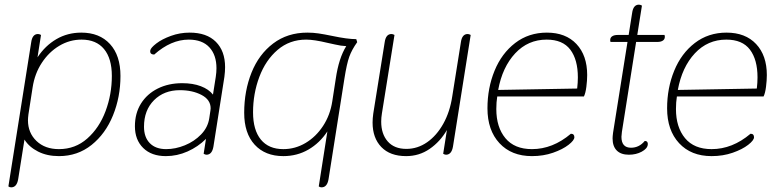

<svg xmlns="http://www.w3.org/2000/svg" viewBox="-20 -660 3340 824"><path d="M16 140 114 -479Q119 -514 143 -514Q149 -514 156 -510L141 -414Q174 -464 222 -492Q270 -520 329 -520Q407 -520 452 -471Q497 -422 497 -334Q497 -244 465 -165Q433 -86 373 -38Q313 10 233 10Q182 10 143.5 -9.5Q105 -29 85 -61L58 109Q52 144 28 144Q21 144 16 140ZM460 -334Q460 -409 426.5 -449.5Q393 -490 330 -490Q279 -490 234.5 -463.5Q190 -437 159.5 -390.5Q129 -344 120 -285L102 -169Q100 -153 100 -144Q100 -90 136.5 -55Q173 -20 233 -20Q303 -20 354.5 -65.5Q406 -111 433 -183Q460 -255 460 -334Z M559 -118Q559 -174 585 -215.5Q611 -257 657 -280Q703 -303 762 -303Q808 -303 842 -290Q876 -277 894 -254L906 -330Q909 -350 909 -367Q909 -424 878.5 -457Q848 -490 790 -490Q714 -490 642 -426Q622 -426 625 -444Q627 -455 651 -473.5Q675 -492 713.5 -506Q752 -520 794 -520Q867 -520 906.5 -480.5Q946 -441 946 -372Q946 -353 943 -330L896 -31Q890 4 866 4Q861 4 854 0L864 -64Q830 -30 785 -10Q740 10 692 10Q630 10 594.5 -25Q559 -60 559 -118ZM878 -152 883 -185Q884 -189 884 -195Q884 -232 845 -252.5Q806 -273 752 -273Q684 -273 641 -230Q598 -187 598 -116Q598 -71 623 -45.5Q648 -20 693 -20Q733 -20 773.5 -36.5Q814 -53 843 -83Q872 -113 878 -152Z M1513 -479Q1490 -447 1479 -416.5Q1468 -386 1458 -322L1390 109Q1384 144 1360 144Q1353 144 1348 140L1385 -96Q1352 -46 1303.5 -18Q1255 10 1196 10Q1118 10 1073 -39Q1028 -88 1028 -176Q1028 -270 1059.5 -348.5Q1091 -427 1152.5 -473.5Q1214 -520 1299 -520Q1324 -520 1347.5 -516.5Q1371 -513 1405 -506Q1471 -492 1509 -492ZM1466 -462Q1443 -463 1418 -469Q1393 -475 1386 -476Q1328 -490 1294 -490Q1223 -490 1171.5 -446Q1120 -402 1093 -330Q1066 -258 1066 -178Q1066 -102 1099.5 -61Q1133 -20 1196 -20Q1247 -20 1291.5 -46.5Q1336 -73 1366.5 -119.5Q1397 -166 1406 -225L1421 -322Q1434 -411 1466 -462Z M1579 -134Q1579 -152 1582 -173L1631 -479Q1636 -514 1660 -514Q1666 -514 1673 -510L1619 -173Q1616 -155 1616 -138Q1616 -85 1644 -53Q1672 -21 1724 -21Q1772 -21 1813 -49.5Q1854 -78 1882.5 -129Q1911 -180 1921 -247L1958 -479Q1963 -514 1987 -514Q1993 -514 2000 -510L1924 -31Q1918 4 1894 4Q1889 4 1882 0L1898 -102Q1869 -52 1824 -21Q1779 10 1723 10Q1654 10 1616.5 -29Q1579 -68 1579 -134Z M2072 -195Q2072 -282 2102.5 -356.5Q2133 -431 2191 -475.5Q2249 -520 2327 -520Q2408 -520 2454 -471Q2500 -422 2500 -338Q2500 -315 2496.5 -287.5Q2493 -260 2486 -246H2114Q2110 -221 2110 -192Q2110 -114 2149 -67Q2188 -20 2263 -20Q2352 -20 2430 -86Q2445 -86 2445 -71Q2445 -58 2420 -38.5Q2395 -19 2353.5 -4.5Q2312 10 2263 10Q2175 10 2123.5 -45.5Q2072 -101 2072 -195ZM2457 -280Q2460 -306 2460 -328Q2460 -404 2427.5 -447Q2395 -490 2326 -490Q2246 -490 2191 -431Q2136 -372 2118 -274Z M2833 -499Q2832 -490 2823.5 -485Q2815 -480 2801 -480H2710L2649 -94Q2647 -78 2647 -73Q2647 -26 2688 -26Q2723 -26 2747 -55Q2755 -55 2758 -50.5Q2761 -46 2760 -39Q2758 -22 2734 -9Q2710 4 2679 4Q2645 4 2627 -14Q2609 -32 2609 -66Q2609 -74 2611 -90L2673 -480H2600Q2598 -488 2599 -491Q2600 -500 2608.5 -505Q2617 -510 2631 -510H2678L2693 -605Q2698 -640 2722 -640Q2728 -640 2735 -636L2715 -510H2832Q2834 -502 2833 -499Z M2843 -195Q2843 -282 2873.5 -356.5Q2904 -431 2962 -475.5Q3020 -520 3098 -520Q3179 -520 3225 -471Q3271 -422 3271 -338Q3271 -315 3267.5 -287.5Q3264 -260 3257 -246H2885Q2881 -221 2881 -192Q2881 -114 2920 -67Q2959 -20 3034 -20Q3123 -20 3201 -86Q3216 -86 3216 -71Q3216 -58 3191 -38.5Q3166 -19 3124.5 -4.5Q3083 10 3034 10Q2946 10 2894.5 -45.5Q2843 -101 2843 -195ZM3228 -280Q3231 -306 3231 -328Q3231 -404 3198.5 -447Q3166 -490 3097 -490Q3017 -490 2962 -431Q2907 -372 2889 -274Z"/></svg>

Font: Thasadith
Style: Italic
Weight: 400
Italic angle: -9°
Designer: Cadson Demak Co.,Ltd.
Foundry: Cadson Demak Co.,Ltd.
Version: Version 1.000; ttfautohint (v1.6)